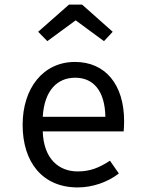

<svg xmlns="http://www.w3.org/2000/svg" viewBox="-20 -809 640 840"><path d="M187 -629 311 -720 435 -629 473 -670 339 -789H282L147 -670ZM167 -234H521C522 -245 523 -261 523 -279C523 -439 441 -538 308 -538C168 -538 79 -422 79 -263C79 -99 166 11 320 11C385 11 451 -12 500 -50L461 -106C414 -75 374 -59 320 -59C239 -59 171 -112 167 -234ZM309 -469C389 -469 439 -411 441 -298H167C174 -414 231 -469 309 -469Z"/></svg>

Font: FiraMono Nerd Font
Style: Regular
Weight: 400
Designer: Carrois Corporate & Edenspiekermann AG
Foundry: Carrois Corporate GbR & Edenspiekermann AG
Version: Version 003.206;Nerd Fonts 3.3.0